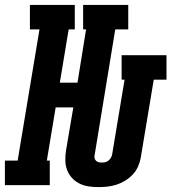

<svg xmlns="http://www.w3.org/2000/svg" viewBox="-62 -755 699 783"><path d="M339 8Q318 8 298.5 5Q279 2 262 -6.5Q245 -15 232 -29Q219 -43 212 -61Q205 -79 204.5 -99.5Q204 -120 207 -140L237 -317H165L129 -100H141V0H-42V-100H10L99 -635H60V-735H243V-635H218L182 -418H254L289 -635H277V-735H461V-635H408L324 -123Q322 -117 323.5 -110.5Q325 -104 329.5 -99.5Q334 -95 340.5 -93.5Q347 -92 354 -92Q361 -92 368.5 -94Q376 -96 382 -101.5Q388 -107 391.5 -114Q395 -121 396 -129L446 -430H434V-530H617V-430H565L512 -112Q509 -94 501 -76Q493 -58 479.5 -43.5Q466 -29 449 -18.5Q432 -8 413.5 -2Q395 4 376 6Q357 8 339 8Z"/></svg>

Font: Iosevka Curly Slab ExObl
Style: Bold
Weight: 700
Width: 7
Italic angle: -9°
Monospace: yes
Designer: Belleve Invis
Foundry: Belleve Invis
Version: Version 11.0.0; ttfautohint (v1.8.3)